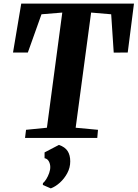

<svg xmlns="http://www.w3.org/2000/svg" viewBox="-20 -763 761 1062"><path d="M118.5 0 124 -45 239.5 -56.5 324.5 -693.5 209.5 -684 134 -472.5H52L97.5 -743H721L686.5 -472.5L609 -472L595 -684L484 -693.5L398.5 -56.5L522 -45L518 0ZM217 260 217.5 250Q226.5 243 236 227.8Q245.5 212.5 252 194Q258.5 175.5 258 159.5Q257.5 142.5 249.8 128.8Q242 115 226.5 112V80L306 38.5Q339.5 50 354 72.5Q368.5 95 368.5 129.5Q368.5 164.5 352 195Q335.5 225.5 311 247.5Q286.5 269.5 261 279Z"/></svg>

Font: Merriweather 48pt ExtraBold
Style: Italic
Weight: 800
Italic angle: -7.8°
Version: Version 2.101